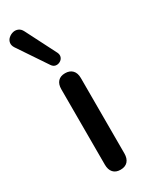

<svg xmlns="http://www.w3.org/2000/svg" viewBox="-227 -812 674 860"><g transform="rotate(-30 109.5 -382.0)"><path d="M121 6Q97 6 84 -8.5Q71 -23 71 -49V-439Q71 -465 84 -479Q97 -493 121 -493Q145 -493 158.5 -479Q172 -465 172 -439V-49Q172 -23 159 -8.5Q146 6 121 6ZM83 -558 -17 -707Q-26 -721 -24 -734Q-22 -747 -12 -756Q-2 -765 11 -768.5Q24 -772 37 -767Q50 -762 58 -746L138 -589Q144 -576 140 -565Q136 -554 125 -548Q114 -542 102.5 -544Q91 -546 83 -558Z"/></g></svg>

Font: Nunito SemiBold
Style: Regular
Weight: 600
Designer: Vernon Adams
Foundry: Vernon Adams
Version: Version 3.602